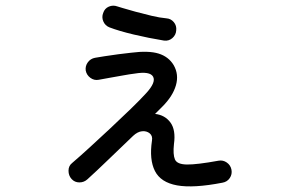

<svg xmlns="http://www.w3.org/2000/svg" viewBox="-20 -593 1040 681"><path d="M769 55Q666 75 608 64.5Q550 54 529.5 13.5Q509 -27 519 -94Q522 -111 511 -120Q500 -129 484 -127.5Q468 -126 452 -111Q409 -70 365 -27.5Q321 15 290 43Q278 54 261.5 54Q245 54 234 42Q223 30 223 12.5Q223 -5 236 -15Q263 -38 298.5 -70.5Q334 -103 372 -138.5Q410 -174 443.5 -206.5Q477 -239 498 -262Q534 -301 523 -321Q512 -341 458 -332Q441 -330 416.5 -325.5Q392 -321 368.5 -317Q345 -313 330 -310Q314 -307 300.5 -317Q287 -327 284 -343Q282 -359 291.5 -372Q301 -385 317 -388Q328 -390 350.5 -393.5Q373 -397 399 -400.5Q425 -404 445 -406Q507 -414 542.5 -403Q578 -392 596 -362Q615 -329 604 -290.5Q593 -252 556 -215L530 -189Q565 -185 584.5 -158.5Q604 -132 597 -82Q593 -45 600.5 -27.5Q608 -10 643 -9.5Q678 -9 755 -23Q771 -26 784.5 -16.5Q798 -7 801 9Q804 25 795 38.5Q786 52 769 55ZM562 -449Q507 -458 454.5 -470.5Q402 -483 368 -496Q353 -502 346.5 -517Q340 -532 346 -547Q351 -563 366 -569.5Q381 -576 397 -570Q397 -570 415 -564.5Q433 -559 460.5 -551.5Q488 -544 517.5 -537Q547 -530 570 -528Q586 -527 596.5 -514.5Q607 -502 605 -485Q604 -469 591.5 -458Q579 -447 562 -449Z"/></svg>

Font: Zen Maru Gothic Medium
Style: Regular
Weight: 500
Designer: Yoshimichi Ohira
Foundry: Positype
Version: Version 1.001